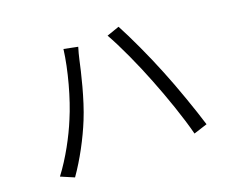

<svg xmlns="http://www.w3.org/2000/svg" viewBox="-112 -871 1225 1035"><g transform="rotate(-20 500.0 -353.5)"><path d="M233 -315C199 -232 143 -127 80 -44L155 -12C212 -93 266 -194 303 -285C346 -389 381 -539 394 -600C399 -621 405 -647 412 -668L333 -684C319 -571 277 -417 233 -315ZM726 -356C768 -250 816 -113 841 -14L919 -39C892 -128 839 -280 798 -380C755 -488 692 -623 653 -695L581 -670C624 -596 686 -459 726 -356Z"/></g></svg>

Font: ChiuKong Gothic CL Normal
Style: Regular
Weight: 350
Designer: Ryoko NISHIZUKA 西塚涼子 (kana, bopomofo & ideographs); Paul D. Hunt (Latin, Greek & Cyrillic); Sandoll Communications 산돌커뮤니
Foundry: Adobe
Version: Version 1.300